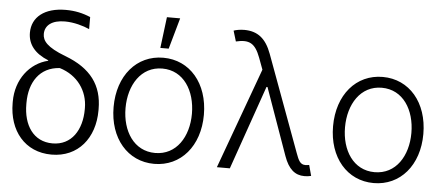

<svg xmlns="http://www.w3.org/2000/svg" viewBox="-51 -887 2363 1017"><g transform="rotate(5 1130.0 -378.0)"><path d="M82 -623.6C82 -560.4 120.7 -514.6 191.4 -486.2V-483.7C94.5 -460.6 23.4 -370.4 23.4 -252.5V-244.7C23.4 -98 109.7 9.9 252.1 9.9C393.1 9.9 479.8 -97.7 479.8 -244.7V-252.1C479.8 -377.8 418.3 -464.5 278.8 -516.7C180.4 -554.3 155.9 -587 155.9 -623.2C155.9 -669.4 193.5 -698.9 261.7 -698.9C309.7 -698.9 360.1 -684.3 392.8 -669.7V-733.7C351.6 -751.1 310.7 -760.3 261 -760.3C149.1 -760.3 82 -707 82 -623.6ZM96.2 -252.5C96.2 -360.1 148.8 -444.2 256 -450.6C353.3 -421.2 406.6 -340.9 407 -252.1V-244.7C407 -134.6 353.3 -49.7 252.1 -49.7C149.5 -49.7 96.2 -134.2 96.2 -244.7Z M797.9 11.4C939.3 11.4 1038 -104 1038 -270.2C1038 -437.5 939.3 -552.9 797.9 -552.9C656.6 -552.9 557.9 -437.5 557.9 -270.2C557.9 -104 656.6 11.4 797.9 11.4ZM797.9 -46.5C684.7 -46.5 621.4 -148.1 621.4 -270.2C621.4 -392.4 684.7 -495.4 797.9 -495.4C911.2 -495.4 974.4 -392.4 974.4 -270.2C974.4 -148.1 911.2 -46.5 797.9 -46.5ZM777.3 -603.3H821.7L868.3 -768.5H797.9Z M1596.2 6.7C1608 7.1 1620 5.3 1632.1 2.5L1616.8 -54.3C1611.2 -53.6 1601.9 -52.2 1596.2 -52.2C1568.9 -52.2 1559.3 -73.9 1545.8 -110.8L1357.2 -622.5C1328.1 -701.7 1283.7 -736.9 1212.7 -737.2C1188.6 -737.2 1166.9 -732.6 1155.9 -728.3L1172.9 -672.2C1242.9 -688.6 1274.9 -672.2 1302.9 -597.7L1326 -535.5L1130.7 0H1199.6L1355.5 -446.4H1360.8L1487.2 -90.9C1511.7 -21.7 1546.9 6.7 1596.2 6.7Z M1964.8 11.4C2106.2 11.4 2204.9 -104 2204.9 -270.2C2204.9 -437.5 2106.2 -552.9 1964.8 -552.9C1823.5 -552.9 1724.8 -437.5 1724.8 -270.2C1724.8 -104 1823.5 11.4 1964.8 11.4ZM1964.8 -46.5C1851.6 -46.5 1788.4 -148.1 1788.4 -270.2C1788.4 -392.4 1851.6 -495.4 1964.8 -495.4C2078.1 -495.4 2141.3 -392.4 2141.3 -270.2C2141.3 -148.1 2078.1 -46.5 1964.8 -46.5Z"/></g></svg>

Font: Karasuma Gothic
Style: Light
Weight: 300
Designer: Rasmus Andersson / Ryoko Nishizuka
Foundry: rsms
Version: Version 1.00